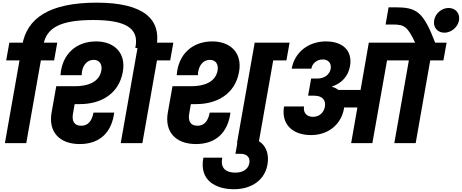

<svg xmlns="http://www.w3.org/2000/svg" viewBox="-20 -1054 3402 1414"><path d="M173.4 0 281 -609.2H378.7L401.6 -740H48.9L25.5 -609.2H123.7L16.1 0ZM295.3 -699.8 299.8 -724.6C322.6 -852.6 429.6 -906.6 667.5 -906.6C904.2 -906.6 1002.2 -846.3 978.7 -712.8L976.3 -699.8H1130L1133 -715.8C1167.1 -907.8 1044.6 -1034.4 692.5 -1034.4C339.6 -1034.4 177.6 -917.7 144 -722.1L140 -699.8Z M567.2 6.9C718.3 6.9 803.1 -82.5 821.1 -224.5H668.4C657.5 -164.6 629 -127.9 579 -127.9C521.6 -127.9 508.7 -169.1 517.5 -217.3L543 -362.6L475.8 -287.3H568.8C720.2 -287.3 854.8 -359.9 884.4 -524.1C910.4 -667.5 817.5 -749 688.1 -749C541.3 -749 436.5 -656.2 425.3 -500H581.6C581.6 -559.5 612.6 -613.1 670.8 -613.1C712.1 -613.1 734.3 -580.8 726.5 -535.2C710.7 -445.8 620.9 -419.1 533.6 -419.1H394.3L360.2 -226.9C334.2 -84.1 416.8 6.9 567.2 6.9ZM1028.5 0 1136.1 -609.2H1233.3L1256.7 -740H999.7L869.1 0Z M1423.2 6.9C1574.3 6.9 1659.1 -82.5 1677.1 -224.5H1524.4C1513.5 -164.6 1485 -127.9 1435 -127.9C1377.6 -127.9 1364.7 -169.1 1373.5 -217.3L1399 -362.6L1331.8 -287.3H1424.8C1576.2 -287.3 1710.8 -359.9 1740.4 -524.1C1766.4 -667.5 1673.5 -749 1544.1 -749C1397.3 -749 1292.5 -656.2 1281.3 -500H1437.6C1437.6 -559.5 1468.6 -613.1 1526.8 -613.1C1568.1 -613.1 1590.3 -580.8 1582.5 -535.2C1566.7 -445.8 1476.9 -419.1 1389.6 -419.1H1250.3L1216.2 -226.9C1190.2 -84.1 1272.8 6.9 1423.2 6.9ZM1884.5 0 1992.1 -609.2H2089.3L2112.7 -740H1855.7L1725.1 0Z M1702.4 339.5C1837.8 339.5 1935.8 267.1 1951.2 148.2C1966.8 31.1 1898.1 -43 1771.6 -43H1735.7L1713.8 78.6H1749.8C1802 78.6 1822.8 108.5 1816.4 146.2C1809 191.3 1770.2 217.4 1713 217.4C1645.8 217.4 1600.4 185.8 1617.2 107.2H1477.8C1444.7 278.5 1573.6 339.5 1702.4 339.5Z M2566.1 0H2722.4L2830.4 -609.2H2928.7L2950.6 -740H2696.1L2635.5 -391.8H2416.4L2390.9 -263L2612.1 -262.6ZM2271.4 -475.5 2249 -349.3H2294.3C2359.4 -349.3 2380.1 -310.9 2372.8 -269.6C2365.5 -224.8 2332 -193.6 2284.3 -193.6C2236 -193.6 2211.4 -227.8 2219.2 -270H2072.1C2049.5 -144.3 2129.1 -59.2 2270.5 -59.2C2395.1 -59.2 2491.7 -134.7 2513.2 -253.8C2524.2 -320.4 2504.1 -393.8 2425.4 -414.5L2426.4 -417.5C2497.4 -440.6 2545.2 -494.9 2557.7 -566.8C2577.2 -677.4 2507.8 -749 2380.8 -749C2249.9 -749 2149.4 -668.1 2128.3 -548.4H2272.9C2279.7 -588.8 2315.6 -616.1 2357.4 -616.1C2397.4 -616.1 2422.5 -589.3 2415.2 -546C2407.3 -505.5 2369.8 -475.5 2316.7 -475.5ZM3041.3 0 3148.4 -609.2H3245.6L3269 -740H2915.8L2892.9 -609.2H2991.1L2884 0ZM3186.4 -735.5C3096.1 -972.3 3047 -999.2 2891.6 -1000.2H2841.7L2819.8 -873.5H2872.2C2960.9 -873.5 2982 -856.9 3039.4 -735.5Z M3252.3 -813.2C3303.5 -813.2 3351.7 -853.8 3360.4 -904C3369 -955.2 3336 -995.3 3283.8 -995.3C3233 -995.3 3185.8 -955.2 3177.2 -904C3168.5 -853.8 3201.5 -813.2 3252.3 -813.2Z"/></svg>

Font: Poppins Devanagari Thin
Style: Italic
Weight: 100
Italic angle: -10°
Designer: Ninad Kale (Devanagari), Jonny Pinhorn (Latin)
Foundry: Indian Type Foundry
Version: 4.005